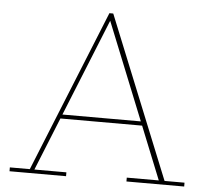

<svg xmlns="http://www.w3.org/2000/svg" viewBox="-50 -742 862 795"><g transform="rotate(5 381.0 -344.0)"><path d="M18 0V-16H101L373 -688H389L661 -16H744V0H504V-16H637L375 -667H383L120 -16H253V0ZM204 -236V-253H556V-236Z"/></g></svg>

Font: Montagu Slab 144pt Thin
Style: Regular
Weight: 250
Version: Version 1.000